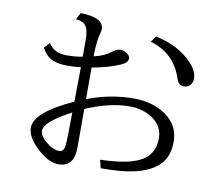

<svg xmlns="http://www.w3.org/2000/svg" viewBox="-86 -884 1171 1016"><g transform="rotate(10 500.0 -376.0)"><path d="M317.9 -555.2V-648.9Q317.9 -701.2 299.8 -722.7Q283.7 -742.2 248 -744.1L267.1 -780.3Q392.1 -778.3 392.1 -714.8Q392.1 -706.5 385.3 -682.1Q376 -649.9 374 -566.9Q429.2 -579.1 461.9 -605Q488.8 -626 508.3 -626Q523.9 -626 541 -615.7Q561 -604 561 -587.9Q561 -565.9 524.9 -549.8Q460.9 -522 374 -506.8V-336.9Q497.6 -384.3 622.6 -384.3Q724.1 -384.3 793 -337.4Q870.1 -284.7 870.1 -195.8Q870.1 -110.8 820.8 -65.9Q772.5 -21.5 683.1 -3.4Q621.1 9.8 514.2 9.8L502.9 -34.2Q642.1 -38.1 709.5 -69.8Q790 -107.9 790 -198.7Q790 -263.2 734.9 -302.2Q682.6 -339.4 607.4 -339.4Q504.4 -339.4 374 -284.2V-76.2Q374 27.8 289.6 27.8Q237.8 27.8 179.2 -25.4Q112.8 -85 112.8 -138.2Q112.8 -221.2 315.9 -313V-327.6L316.4 -378.9Q317.4 -476.6 317.9 -499Q287.6 -494.1 242.7 -494.1Q183.1 -494.1 148.9 -517.1Q124 -533.7 106.9 -566.9L134.8 -596.2Q164.1 -547.4 231 -547.4Q279.8 -547.4 317.9 -555.2ZM314.9 -254.9Q173.8 -180.7 173.8 -132.3Q173.8 -105.5 207 -76.7Q247.1 -42 282.2 -42Q306.2 -42 310.1 -76.2Q314 -113.3 314.5 -219.7V-240.2ZM682.1 -728Q810.1 -699.7 878.9 -624.5Q918 -582 918 -544.9Q918 -521.5 905.8 -507.8Q892.6 -493.2 872.6 -493.2Q843.3 -493.2 832 -527.3Q790.5 -657.2 658.7 -695.8Z"/></g></svg>

Font: BIZ UDMincho
Style: Regular
Weight: 400
Monospace: yes
Designer: TypeBank Co., Ltd.
Foundry: Morisawa Inc.
Version: Version 1.06